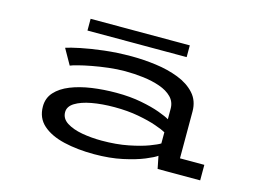

<svg xmlns="http://www.w3.org/2000/svg" viewBox="-90 -796 1280 963"><g transform="rotate(15 550.0 -314.0)"><path d="M462.5 11Q375 11 305 -5.5Q235 -22 194 -58.2Q153 -94.5 153 -154Q153 -198 180.8 -228.8Q208.5 -259.5 256.5 -278.8Q304.5 -298 365.5 -306.8Q426.5 -315.5 492 -315.5Q564 -315.5 622 -304.2Q680 -293 719.5 -278.5Q759 -264 775 -254V-308.5Q775 -344.5 751.2 -368.5Q727.5 -392.5 688 -406.2Q648.5 -420 601 -425.8Q553.5 -431.5 506.5 -431.5Q465 -431.5 420.8 -426.2Q376.5 -421 336.8 -413.5Q297 -406 268.5 -398.5Q240 -391 230 -386.5L184.5 -467Q208 -475 258.5 -485.5Q309 -496 376.5 -504Q444 -512 519 -512Q581 -512 645.2 -503.5Q709.5 -495 763.8 -474Q818 -453 851.2 -416.2Q884.5 -379.5 884.5 -323.5V-80.5H1011V0H790L777 -65Q762 -53.5 718.5 -35.5Q675 -17.5 609.2 -3.2Q543.5 11 462.5 11ZM481.5 -64.5Q558 -64.5 619.5 -76.8Q681 -89 721.2 -104.2Q761.5 -119.5 775 -128.5V-186.5Q759.5 -195.5 721 -209Q682.5 -222.5 626.2 -233Q570 -243.5 501.5 -243.5Q437 -243.5 384 -233.8Q331 -224 299.5 -204.5Q268 -185 268 -155.5Q268 -122 299.2 -102Q330.5 -82 379.2 -73.2Q428 -64.5 481.5 -64.5ZM270.5 -579.5V-640.5H785.5V-579.5Z"/></g></svg>

Font: Trispace Expanded
Style: Regular
Weight: 400
Width: 7
Designer: Tyler Finck
Foundry: Etcetera Type Company
Version: Version 1.210; ttfautohint (v1.8.3)